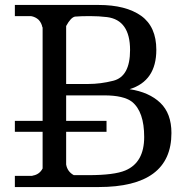

<svg xmlns="http://www.w3.org/2000/svg" viewBox="-20 -755 766 775"><path d="M401 -370Q479 -370 513 -344Q562 -304 562 -202Q562 -99 486 -67Q441 -48 337 -48H278Q252 -62 247 -91V-223H410V-267H247V-370ZM437 -429Q386 -416 336 -416H247V-650Q266 -685 283 -688Q307 -690 343 -690Q379 -690 412 -686Q505 -674 505 -553Q505 -446 437 -429ZM672 -218Q672 -297 627 -340Q582 -383 503 -395Q611 -428 611 -554Q611 -647 550 -691Q488 -735 378 -735H40V-690H105Q123 -687 136 -675Q148 -662 151 -645H152V-267H40V-223H152V-75Q139 -50 111 -46V-45H40V0H378Q672 0 672 -218Z"/></svg>

Font: Sawarabi Mincho
Style: Regular
Weight: 400
Version: Version 1.082; ttfautohint (v1.8.4.7-5d5b)